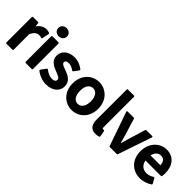

<svg xmlns="http://www.w3.org/2000/svg" viewBox="131 -1658 2621 2621"><g transform="rotate(45 1441.0 -348.0)"><path d="M60 0C60 5 65 12 73 12H188C193 12 200 8 200 0V-298C228 -366 271 -388 304 -388C324 -388 334 -386 351 -381C361 -378 366 -386 367 -391L387 -491C388 -496 385 -501 380 -504C363 -512 345 -515 319 -515C269 -515 222 -487 186 -437L180 -492C179 -498 175 -503 168 -503H73C68 -503 60 -499 60 -491Z M504 -564C551 -564 588 -596 588 -642C588 -688 551 -720 504 -720C457 -720 421 -688 421 -642C421 -596 457 -564 504 -564ZM433 0C433 5 438 12 446 12H561C566 12 573 8 573 0V-491C573 -496 569 -504 561 -504H446C441 -504 433 -499 433 -491Z M649 -63C645 -58 646 -50 651 -46C701 -5 775 24 845 24C974 24 1048 -48 1048 -140C1048 -241 965 -276 899 -301C842 -321 805 -335 805 -362C805 -385 820 -403 865 -403C900 -403 933 -388 966 -364C971 -360 979 -360 983 -366L1036 -436C1040 -441 1040 -450 1034 -454C993 -486 935 -516 863 -516C748 -516 671 -450 671 -356C671 -265 753 -225 818 -201C873 -180 915 -163 915 -134C915 -108 898 -88 849 -88C803 -88 764 -107 721 -140C715 -145 707 -142 703 -137Z M1094 -245C1094 -76 1211 24 1340 24C1470 24 1587 -76 1587 -245C1587 -415 1470 -515 1340 -515C1211 -515 1094 -415 1094 -245ZM1237 -245C1237 -341 1278 -396 1340 -396C1402 -396 1444 -341 1444 -245C1444 -150 1402 -95 1340 -95C1278 -95 1237 -150 1237 -245Z M1675 -126C1675 -38 1709 24 1800 24C1828 24 1850 20 1866 13C1871 11 1874 6 1873 0L1858 -86C1855 -101 1839 -95 1828 -95C1825 -95 1816 -96 1816 -120V-706C1816 -711 1811 -719 1803 -719H1688C1683 -719 1676 -714 1676 -706Z M2057 4C2058 8 2063 12 2069 12H2202C2207 12 2212 9 2214 4L2381 -487C2387 -505 2369 -504 2369 -504H2258C2253 -504 2248 -500 2246 -495L2168 -240C2157 -203 2147 -167 2136 -128C2126 -165 2115 -202 2105 -239L2027 -495C2026 -500 2021 -504 2015 -504H1898C1879 -504 1886 -487 1886 -487Z M2403 -245C2403 -77 2515 24 2658 24C2723 24 2784 1 2833 -31C2838 -34 2840 -41 2837 -47L2798 -119C2794 -126 2785 -127 2780 -124C2745 -102 2712 -89 2673 -89C2604 -89 2556 -128 2542 -203H2840C2845 -203 2851 -207 2852 -213C2855 -227 2857 -247 2857 -270C2857 -411 2783 -515 2642 -515C2520 -515 2403 -411 2403 -245ZM2542 -301C2555 -368 2597 -401 2645 -401C2700 -401 2728 -368 2732 -301Z"/></g></svg>

Font: Falling Sky
Style: Bd
Weight: 700
Designer: Paul D. Hunt
Foundry: Adobe Systems Incorporated
Version: Version 1.02